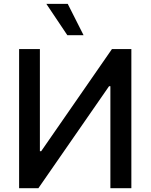

<svg xmlns="http://www.w3.org/2000/svg" viewBox="-20 -984 787 1004"><path d="M188.6 -727.3V-193.2H195.3L565.3 -727.3H666.9V0H557.2V-533.4H550.4L180.8 0H79.9V-727.3ZM334.2 -963.8 416.9 -800.1H332L222.3 -963.8Z"/></svg>

Font: Cannonade Med
Style: Regular
Weight: 500
Designer: Rasmus Andersson
Foundry: rsms
Version: Version 3.012;git-f93a4a705